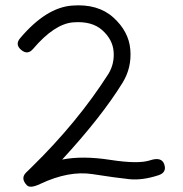

<svg xmlns="http://www.w3.org/2000/svg" viewBox="-20 -692 690 724"><path d="M56.2 -548.3Q153.3 -663.1 251.2 -670.9Q349.1 -678.7 407.5 -626Q465.8 -573.2 471.4 -505.1Q477.1 -437 442.4 -380.4Q363.3 -252 214.4 -90.3Q291 -105.5 396.2 -89.1Q501.5 -72.8 545.7 -87.4Q589.8 -102.1 599.6 -71.8Q609.4 -41.5 577.6 -31.2Q516.6 -11.2 467.3 -16.4Q418 -21.5 328.9 -35.4Q239.7 -49.3 131.8 1.5Q94.2 19.5 81.5 6.8Q56.2 -19.5 78.6 -41.5L99.1 -61.5Q272.9 -231.4 389.6 -414.6Q412.1 -452.6 408.4 -497.8Q404.8 -543 365.7 -578.1Q326.7 -613.3 255.9 -607.7Q185.1 -602.1 104.5 -507.3Q84 -483.4 59.8 -503.9Q35.6 -524.4 56.2 -548.3Z"/></svg>

Font: Chilanka
Style: Regular
Weight: 400
Designer: Santhosh Thottingal <santhosh.thottingal@gmail.com>
Foundry: Swathanthra Malayalam Computing(SMC)
Version: Version 1.3; 20181103